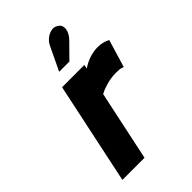

<svg xmlns="http://www.w3.org/2000/svg" viewBox="-217 -806 889 889"><g transform="rotate(-45 227.0 -361.5)"><path d="M323 -632Q336 -645 343 -661Q350 -677 348 -692Q346 -707 331 -716Q316 -726 297.5 -722Q279 -718 264 -705.5Q249 -693 242 -678L186 -561H253ZM413 -365 454 -501Q443 -507 427.5 -511.5Q412 -516 393 -516Q367 -516 339 -507Q311 -498 287 -481L291 -501H145L39 0H184L257 -344Q272 -352 286.5 -357Q301 -362 315 -365.5Q329 -369 343 -370.5Q357 -372 371 -372Q393 -372 403 -368.5Q413 -365 413 -365Z"/></g></svg>

Font: Advent Pro ExtraBold
Style: Italic
Weight: 800
Italic angle: -12°
Version: Version 3.000